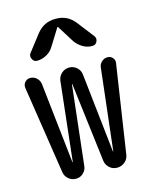

<svg xmlns="http://www.w3.org/2000/svg" viewBox="-114 -836 729 913"><g transform="rotate(-15 250.0 -380.0)"><path d="M251 -759.8Q306.6 -759.8 341.8 -714.8L405.3 -632.8Q415 -620.1 408.2 -605Q401.4 -589.8 383.8 -589.8Q359.4 -589.8 337.9 -602.5Q316.4 -615.2 301.8 -635.7L250 -718.8Q250 -719.7 248 -719.7Q246.1 -719.7 246.1 -718.8L194.3 -635.7Q181.6 -614.3 159.2 -602.1Q136.7 -589.8 112.3 -589.8Q96.7 -589.8 89.4 -605Q82 -620.1 90.8 -632.8L154.3 -714.8Q190.4 -759.8 245.1 -759.8ZM90.8 -46.9 24.4 -480.5Q22.5 -496.1 32.7 -507.8Q43 -519.5 58.6 -519.5Q76.2 -519.5 89.4 -507.8Q102.5 -496.1 105.5 -478.5L149.4 -81.1Q149.4 -80.1 150.4 -80.1Q151.4 -80.1 151.4 -81.1L194.3 -469.7Q197.3 -491.2 213.4 -505.4Q229.5 -519.5 250.5 -519.5Q271.5 -519.5 287.6 -505.4Q303.7 -491.2 305.7 -469.7L348.6 -81.1Q348.6 -80.1 349.6 -80.1Q350.6 -80.1 350.6 -81.1L396.5 -481.4Q398.4 -497.1 410.6 -508.3Q422.9 -519.5 439.5 -519.5Q455.1 -519.5 464.8 -507.8Q474.6 -496.1 471.7 -481.4L406.2 -48.8Q403.3 -27.3 386.7 -13.7Q370.1 0 348.6 0Q327.1 0 311.5 -14.2Q295.9 -28.3 293 -48.8L245.1 -439.5Q245.1 -440.4 244.1 -440.4Q243.2 -440.4 243.2 -439.5L199.2 -47.9Q197.3 -28.3 182.1 -14.2Q167 0 146.5 0Q125 0 109.4 -13.7Q93.8 -27.3 90.8 -46.9Z"/></g></svg>

Font: Rounded Mgen+ 1m regular
Style: Regular
Weight: 400
Designer: [Source Han Sans]
Ryoko NISHIZUKA  (kana & ideographs); Paul D. Hunt (Latin, Greek & Cyrillic); Wenlong ZHANG  (bopomofo
Version: Version 1.059.20150602